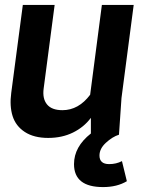

<svg xmlns="http://www.w3.org/2000/svg" viewBox="-20 -550 603 784"><path d="M73.2 -529.8H203.1L158.2 -188Q152.8 -147 172.1 -123.5Q191.4 -100.1 234.9 -100.1Q300.8 -100.1 348.1 -163.1L396 -529.8H525.9L476.1 -149.9L465.8 0Q438.5 8.8 412.4 33Q386.2 57.1 386.2 85Q386.2 120.1 425.8 120.1Q454.6 120.1 478 107.9L498 189.9Q458 213.9 400.9 213.9Q282.2 213.9 282.2 120.1Q282.2 49.3 351.1 -4.9V-68.8Q322.8 -30.8 278.1 -8.8Q233.4 13.2 176.8 13.2Q118.7 13.2 81.5 -11Q44.4 -35.2 31.5 -75.9Q18.6 -116.7 25.9 -170.9Z"/></svg>

Font: Cooper Hewitt
Style: Semibold Italic
Weight: 710
Designer: Village Type and Design LLC
Foundry: Cooper Hewitt Smithsonian Design Museum
Version: 1.000